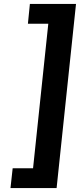

<svg xmlns="http://www.w3.org/2000/svg" viewBox="-20 -750 413 970"><path d="M147 100 224 -630H121L131 -730H364L266 200H33L44 100Z"/></svg>

Font: Quantico
Style: Bold Italic
Weight: 700
Italic angle: -12°
Designer: Matt Desmond
Foundry: MADtype
Version: Version 2.002